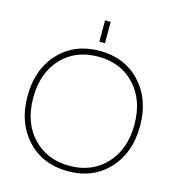

<svg xmlns="http://www.w3.org/2000/svg" viewBox="-133 -1040 1058 1162"><g transform="rotate(15 396.5 -459.0)"><path d="M168.9 -117.2Q256.8 -22.5 398.9 -22.5Q541 -22.5 628.4 -116.7Q715.8 -210.9 715.8 -364.7Q715.8 -518.6 628.4 -612.3Q541 -706.1 398.4 -706.1Q255.9 -706.1 168.9 -612.3Q82 -518.6 82 -364.7Q82 -210.9 168.9 -117.2ZM398.4 11.7Q241.2 11.7 143.6 -92.8Q45.9 -197.3 45.9 -365.2Q45.9 -533.2 143.6 -637.7Q241.2 -742.2 398.4 -742.2Q555.7 -742.2 653.3 -637.7Q751 -533.2 751 -365.2Q751 -197.3 653.3 -92.8Q555.7 11.7 398.4 11.7ZM380.9 -794.9V-928.7H416V-794.9Z"/></g></svg>

Font: Gen Shin Gothic ExtraLight
Style: Regular
Weight: 100
Designer: [Source Han Sans]
Ryoko NISHIZUKA  (kana & ideographs); Paul D. Hunt (Latin, Greek & Cyrillic); Wenlong ZHANG  (bopomofo
Version: Version 1.002.20150607